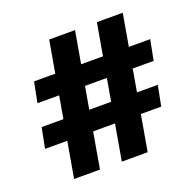

<svg xmlns="http://www.w3.org/2000/svg" viewBox="-122 -819 971 949"><g transform="rotate(-20 364.0 -345.0)"><path d="M367 -690 247 0H111L231 -690ZM618 -690 498 0H362L482 -690ZM701 -521 680 -414H69L90 -521ZM659 -296 638 -189H27L48 -296Z"/></g></svg>

Font: Exo 2 ExtraBold
Style: Regular
Weight: 800
Designer: Natanael Gama
Foundry: Natanael Gama
Version: Version 2.010